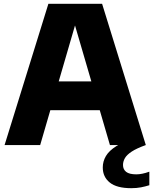

<svg xmlns="http://www.w3.org/2000/svg" viewBox="-20 -760 802 1006"><path d="M4 0 233.5 -740H515L744 0H556L364 -657.5H382L190.5 0ZM180.5 -182.5 221 -333.5H526.5L566.5 -182.5ZM667.5 226Q592 226 555.2 196.5Q518.5 167 518.5 117.5Q518.5 85.5 535 57.5Q551.5 29.5 589.8 5.5Q628 -18.5 694 -38.5L744 0Q696.5 17 670.5 34Q644.5 51 634.5 68.5Q624.5 86 624.5 104.5Q624.5 127.5 641 140.5Q657.5 153.5 694.5 153.5Q708.5 153.5 725.2 150.2Q742 147 762.5 139.5V210.5Q742 217 719 221.5Q696 226 667.5 226Z"/></svg>

Font: Encode Sans SC ExtraBold
Style: Regular
Weight: 800
Version: Version 3.002